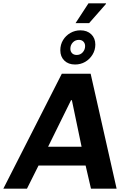

<svg xmlns="http://www.w3.org/2000/svg" viewBox="-62 -1126 760 1146"><path d="M-42 0 307 -686H479L634 0H481L449 -138H168L99 0ZM225 -250H425L367 -528H362ZM389 -988 466 -1106H570L571 -1103L470 -988ZM386 -741Q346 -741 322 -764.5Q298 -788 298 -826Q298 -860 314.5 -887Q331 -914 358.5 -929.5Q386 -945 418 -945Q458 -945 482.5 -921.5Q507 -898 507 -860Q507 -827 490 -799.5Q473 -772 446 -756.5Q419 -741 386 -741ZM396 -798Q418 -798 432 -814Q446 -830 446 -851Q446 -867 436 -877.5Q426 -888 409 -888Q387 -888 372.5 -872.5Q358 -857 358 -835Q358 -819 368 -808.5Q378 -798 396 -798Z"/></svg>

Font: Chivo Medium SemiBold
Style: Italic
Weight: 600
Italic angle: -8.05°
Version: Version 2.002